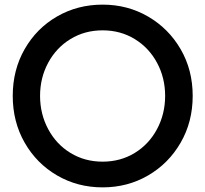

<svg xmlns="http://www.w3.org/2000/svg" viewBox="-20 -787 887 829"><path d="M35 -373Q35 -485 86.5 -575Q138 -665 226.5 -716Q315 -767 423 -767Q531 -767 619.5 -715.5Q708 -664 760 -574.5Q812 -485 812 -373Q812 -261 760 -171Q708 -81 619.5 -29.5Q531 22 423 22Q315 22 226.5 -29.5Q138 -81 86.5 -171Q35 -261 35 -373ZM423 -89Q500 -89 561.5 -126.5Q623 -164 658 -229.5Q693 -295 693 -373Q693 -451 658 -516Q623 -581 561.5 -618.5Q500 -656 423 -656Q346 -656 284.5 -618.5Q223 -581 188 -516Q153 -451 153 -373Q153 -295 188 -229.5Q223 -164 284.5 -126.5Q346 -89 423 -89Z"/></svg>

Font: BLUETTI 2.0 Medium
Style: Italic
Weight: 500
Designer: Stijn de Vries
Foundry: tokotype
Version: Version 2.005;October 31, 2023;FontCreator 14.0.0.2814 64-bi